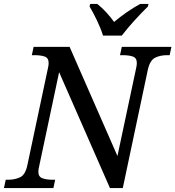

<svg xmlns="http://www.w3.org/2000/svg" viewBox="-40 -951 887 971"><path d="M-20 0 -11 -42H2Q35 -42 61.5 -54.5Q88 -67 98 -114L202 -604Q206 -620 206 -632Q206 -658 186 -665Q166 -672 134 -672H121L130 -714H312L554 -162L648 -604Q652 -620 652 -632Q652 -658 632 -665Q612 -672 580 -672H567L576 -714H827L818 -672H805Q771 -672 745 -659.5Q719 -647 708 -600L581 0H516L259 -586L158 -110Q154 -94 154 -82Q154 -57 174.5 -49.5Q195 -42 226 -42H239L230 0ZM481 -771Q470 -807 450 -848.5Q430 -890 413 -918L416 -931H452Q475 -913 497.5 -888.5Q520 -864 537 -840Q565 -864 601 -889Q637 -914 669 -931H711L708 -918Q679 -890 641.5 -849Q604 -808 576 -771Z"/></svg>

Font: NotoSerif-Italic
Style: Regular
Weight: 400
Italic angle: -12°
Designer: Monotype Design Team
Foundry: Monotype Imaging Inc.
Version: Version 2.007; ttfautohint (v1.8) -l 8 -r 50 -G 200 -x 14 -D